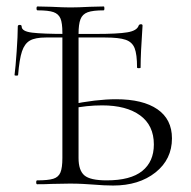

<svg xmlns="http://www.w3.org/2000/svg" viewBox="-20 -570 590 594"><path d="M268 1Q255 0 236.5 -1Q218 -2 196 -2L139 -1Q123 0 95 0Q92 0 92 -6Q92 -12 95 -12Q129 -12 145 -17Q161 -22 167 -36.5Q173 -51 173 -81V-469Q173 -499 167 -513Q161 -527 145.5 -532.5Q130 -538 96 -538Q93 -538 93 -544Q93 -550 96 -550L139 -549Q177 -547 198 -547Q221 -547 259 -549L301 -550Q303 -550 303 -544Q303 -538 301 -538Q267 -538 251 -532Q235 -526 229 -510.5Q223 -495 223 -465V-81Q223 -43 241 -27.5Q259 -12 310 -12Q384 -12 420 -41Q456 -70 456 -123Q456 -182 413.5 -213Q371 -244 296 -244Q248 -244 201 -234L195 -246Q278 -263 339 -263Q422 -263 467 -232Q512 -201 512 -142Q512 -77 461 -36.5Q410 4 330 4Q303 4 268 1ZM35 -488Q35 -493 41 -493Q47 -493 47 -488Q47 -473 79.5 -469Q112 -465 186 -465H277Q344 -465 374 -470Q404 -475 409 -491Q411 -495 416 -495Q421 -495 421 -491Q415 -404 415 -361Q415 -359 409.5 -359Q404 -359 404 -361Q404 -402 396.5 -421Q389 -440 368.5 -447Q348 -454 305 -454H122Q89 -454 72.5 -444.5Q56 -435 48 -411Q40 -387 36 -338Q36 -336 30.5 -336Q25 -336 25 -338Q28 -360 31.5 -410Q35 -460 35 -488Z"/></svg>

Font: Cormorant Unicase Light
Style: Regular
Weight: 300
Designer: Christian Thalmann (Catharsis Fonts)
Foundry: Catharsis Fonts
Version: Version 4.000